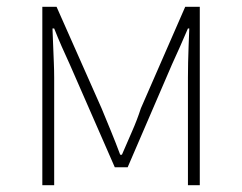

<svg xmlns="http://www.w3.org/2000/svg" viewBox="-20 -547 714 567"><path d="M105 0V-527H147L280 -227Q294 -193 308 -159Q322 -125 335 -90H340Q355 -125 370 -159Q385 -193 396 -227L527 -527H570V0H535V-318Q535 -338 535.5 -362Q536 -386 537 -412Q538 -438 539 -463H535Q523 -435 511.5 -409Q500 -383 488 -357L357 -53H319L186 -357Q174 -383 162.5 -409Q151 -435 140 -463H135Q136 -438 137 -412Q138 -386 139 -362Q140 -338 140 -318V0Z"/></svg>

Font: Noto Sans TC Thin
Style: Regular
Weight: 100
Designer: Ryoko NISHIZUKA 西塚涼子 (kana, bopomofo & ideographs); Paul D. Hunt (Latin, Greek & Cyrillic); Sandoll Communications 산돌커뮤니
Foundry: Adobe
Version: Version 2.004-H2;hotconv 1.0.118;makeotfexe 2.5.65603